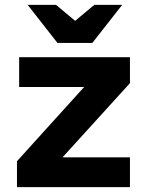

<svg xmlns="http://www.w3.org/2000/svg" viewBox="-20 -772 603 792"><path d="M50 -107V0H516V-123H238L516 -429V-536H59V-413H327ZM94 -752 217 -595H361L484 -752H369L290 -686L211 -752Z"/></svg>

Font: Mission
Style: Bold
Weight: 700
Version: Version 1.000;FEAKit 1.0